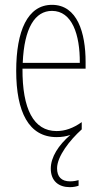

<svg xmlns="http://www.w3.org/2000/svg" viewBox="-20 -557 420 794"><path d="M216 139C216 90 268 23 318 -22V-52C283 -27 249 -15 214 -15C119 -15 72 -106 73 -273H334V-301C334 -421 300 -537 195 -537C94 -537 47 -429 47 -264C47 -94 99 10 214 10C235 10 254 7 271 1C222 43 190 93 190 140C190 192 223 217 269 217C284 217 297 214 305 211V188C299 190 284 193 270 193C234 193 216 174 216 139ZM195 -512C278 -512 311 -414 310 -297H74C80 -442 125 -512 195 -512Z"/></svg>

Font: Noto Sans Devanagari UI ExtraCondensed Thin
Style: Regular
Weight: 100
Width: 2
Designer: Jelle Bosma - Monotype Design Team
Foundry: Monotype Imaging Inc.
Version: Version 2.004